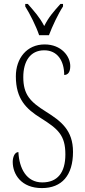

<svg xmlns="http://www.w3.org/2000/svg" viewBox="-20 -951 433 981"><path d="M180 -771H230C247 -816 277 -880 302 -918V-931H289C254 -892 229 -864 206 -818C182 -864 156 -892 122 -931H109V-918C133 -880 165 -816 180 -771ZM194 10C296 10 353 -55 353 -175C353 -286 292 -332 214 -381C134 -431 99 -468 99 -557C99 -637 134 -694 206 -694C273 -694 308 -641 308 -568C326 -568 339 -581 339 -613C339 -664 293 -724 208 -724C117 -724 61 -653 61 -561C61 -445 114 -394 188 -348C277 -292 314 -260 314 -162C314 -68 273 -19 196 -19C115 -19 78 -91 74 -174C54 -174 45 -146 45 -124C45 -60 89 10 194 10Z"/></svg>

Font: Noto Serif Thai ExtraCondensed ExtraLight
Style: Regular
Weight: 200
Width: 2
Designer: Monotype Design Team
Foundry: Monotype Imaging Inc.
Version: Version 2.002